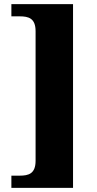

<svg xmlns="http://www.w3.org/2000/svg" viewBox="-20 -780 467 928"><path d="M35 128H333V-760H35V-701H75C118 -701 152 -692 152 -629V-3C152 60 118 69 75 69H35Z"/></svg>

Font: Noto Serif Ethiopic SemiCondensed Black
Style: Regular
Weight: 900
Width: 4
Designer: Monotype Design Team
Foundry: Monotype Imaging Inc.
Version: Version 2.102